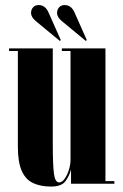

<svg xmlns="http://www.w3.org/2000/svg" viewBox="-20 -710 474 742"><path d="M177.5 11Q137.5 11 108.5 -2.2Q79.5 -15.5 64.2 -49.2Q49 -83 49 -144V-513H15V-523H184V-158.5Q184 -72 188.5 -38.5Q193 -5 208.5 -5Q220 -5 230.2 -19.8Q240.5 -34.5 246.5 -54.5Q252.5 -74.5 252.5 -91V-513H219V-523H387.5V-10H422V0H254.5V-55.5Q249 -32.5 233.8 -10.8Q218.5 11 177.5 11ZM311.5 -552 219.5 -628Q200.5 -643.5 200.5 -660Q200.5 -673 208.5 -681.8Q216.5 -690.5 229.5 -690.5Q255 -690.5 267.5 -663L315.5 -555ZM211 -552 119 -628Q100 -643.5 100 -660Q100 -673 108 -681.8Q116 -690.5 129 -690.5Q154.5 -690.5 167 -663L215 -555Z"/></svg>

Font: Imbue 100pt ExtraBold
Style: Regular
Weight: 800
Designer: Tyler Finck
Foundry: Etcetera Type Company
Version: Version 1.102; ttfautohint (v1.8.3)